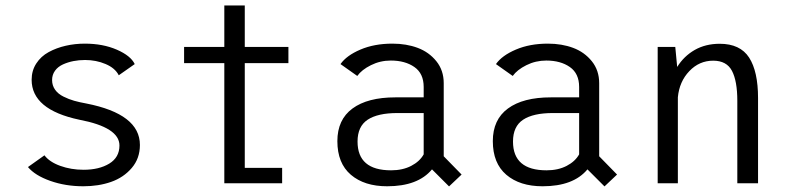

<svg xmlns="http://www.w3.org/2000/svg" viewBox="-20 -672 2890 704"><path d="M285.5 11Q220 11 164.2 -8.8Q108.5 -28.5 82.5 -59.5L143 -102.5Q161.5 -78 201 -63.8Q240.5 -49.5 286.5 -49.5Q343.5 -49.5 380.8 -72.2Q418 -95 418 -138.5Q418 -205 271 -233Q96 -270 96 -379.5Q96 -413 113 -439.2Q130 -465.5 158.5 -481Q187 -496.5 220.8 -504.2Q254.5 -512 291 -512Q357.5 -512 408.5 -489.8Q459.5 -467.5 474 -437L415.5 -396Q402 -422.5 367.2 -437.2Q332.5 -452 292 -452Q269.5 -452 249.2 -448Q229 -444 210.8 -435.8Q192.5 -427.5 181.8 -412.8Q171 -398 171 -378.5Q171 -358.5 182 -343Q193 -327.5 212.8 -317.8Q232.5 -308 252 -302.5Q271.5 -297 296.5 -292.5Q493 -254 493 -140.5Q493 -91 463 -56Q433 -21 387.2 -5Q341.5 11 285.5 11Z M877.5 -56.5H1014.5V0H802.5V-440.5H655V-500H802.5V-652H877.5V-500H1037.5V-440.5H877.5Z M1626.5 11.5 1564 -51Q1512.5 11 1399.5 11Q1316 11 1266.5 -31.2Q1217 -73.5 1217 -154.5Q1217 -233.5 1272.5 -274.2Q1328 -315 1429.5 -315H1533.5V-353Q1533.5 -402.5 1499.5 -426.2Q1465.5 -450 1413 -450Q1374 -450 1340 -433Q1306 -416 1290 -393.5L1228.5 -437Q1250.5 -468.5 1301.5 -490.2Q1352.5 -512 1419 -512Q1470 -512 1511.5 -496.5Q1553 -481 1580 -447.5Q1607 -414 1607 -367V-99L1672.5 -32ZM1414 -47.5Q1456.5 -47.5 1487.8 -63.8Q1519 -80 1533.5 -106V-257.5H1437Q1365 -257.5 1328 -233Q1291 -208.5 1291 -153Q1291 -47.5 1414 -47.5Z M2196.5 11.5 2134 -51Q2082.5 11 1969.5 11Q1886 11 1836.5 -31.2Q1787 -73.5 1787 -154.5Q1787 -233.5 1842.5 -274.2Q1898 -315 1999.5 -315H2103.5V-353Q2103.5 -402.5 2069.5 -426.2Q2035.5 -450 1983 -450Q1944 -450 1910 -433Q1876 -416 1860 -393.5L1798.5 -437Q1820.5 -468.5 1871.5 -490.2Q1922.5 -512 1989 -512Q2040 -512 2081.5 -496.5Q2123 -481 2150 -447.5Q2177 -414 2177 -367V-99L2242.5 -32ZM1984 -47.5Q2026.5 -47.5 2057.8 -63.8Q2089 -80 2103.5 -106V-257.5H2007Q1935 -257.5 1898 -233Q1861 -208.5 1861 -153Q1861 -47.5 1984 -47.5Z M2391.5 0V-500H2456L2463 -426.5Q2487.5 -466 2527.2 -488.8Q2567 -511.5 2619 -511.5Q2694 -511.5 2726.8 -460.8Q2759.5 -410 2759.5 -312.5V0H2683.5V-302.5Q2683.5 -374.5 2664 -412Q2644.5 -449.5 2595 -449.5Q2544 -449.5 2507.5 -411.2Q2471 -373 2465.5 -315.5V0Z"/></svg>

Font: League Mono Narrow Light
Style: Regular
Weight: 300
Width: 3
Designer: Tyler Finck
Foundry: The League of Moveable Type / Tyler Finck
Version: Version 2.210